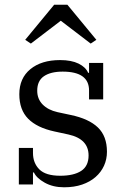

<svg xmlns="http://www.w3.org/2000/svg" viewBox="-20 -783 528 815"><path d="M252 12Q205 12 170 -7.5Q135 -27 124 -51H120V0H60V-155H120V-134Q120 -91 147 -64Q174 -37 236 -37Q293 -37 324.5 -57.5Q356 -78 356 -123Q356 -193 271 -212L211 -225Q137 -241 99.5 -279Q62 -317 62 -383Q62 -451 109 -489.5Q156 -528 235 -528Q283 -528 313.5 -513Q344 -498 354 -474H358V-516H418V-361H358V-399Q358 -479 246 -479Q195 -479 166.5 -459.5Q138 -440 138 -398Q138 -363 161 -339.5Q184 -316 224 -307L280 -295Q357 -279 395.5 -242Q434 -205 434 -139Q434 -107 421.5 -79.5Q409 -52 385.5 -31.5Q362 -11 328.5 0.5Q295 12 252 12ZM87 -614 210 -763H266L389 -614L365 -598L238 -695L111 -598Z"/></svg>

Font: IBM Plex Serif
Style: Regular
Weight: 400
Designer: Mike Abbink, Paul van der Laan, Pieter van Rosmalen
Foundry: Bold Monday
Version: Version 3.001